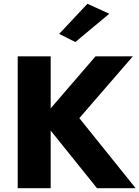

<svg xmlns="http://www.w3.org/2000/svg" viewBox="-20 -999 740 1019"><path d="M560 -926 380 -776 294 -819 444 -979ZM74 -700H249V-424L487 -700H685L401 -372L700 0H495L249 -306V0H74Z"/></svg>

Font: Jost*
Style: Bold
Weight: 700
Version: Version 3.7